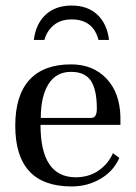

<svg xmlns="http://www.w3.org/2000/svg" viewBox="-20 -662 489 692"><path d="M238 10Q35 10 35 -209Q35 -318 86 -374Q137 -430 236 -430Q315 -430 363.5 -379Q412 -328 414 -241V-212H126Q126 -24 252 -23Q300 -23 335 -47Q370 -71 387 -110L410 -93Q390 -46 343 -18Q296 10 238 10ZM127 -237H309Q329 -237 329 -270Q329 -339 307.5 -371Q286 -403 236 -403Q182 -403 154.5 -358.5Q127 -314 127 -237ZM102 -518Q109 -576 144.5 -609Q180 -642 238 -642Q296 -642 331 -609Q366 -576 373 -518H335Q316 -592 238 -592Q199 -592 174 -571.5Q149 -551 140 -518Z"/></svg>

Font: UnnaRegular
Style: Regular
Weight: 400
Designer: Jorge de Buen Unna
Foundry: Omnibus-Type
Version: Version 2.008;hotconv 1.0.109;makeotfexe 2.5.65596